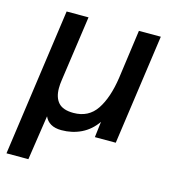

<svg xmlns="http://www.w3.org/2000/svg" viewBox="-100 -578 754 830"><g transform="rotate(15 276.5 -163.0)"><path d="M96.5 -493H194.5L153 -201.5Q150 -182 150 -164.5Q150 -122.5 170.5 -99.8Q191 -77 238 -77Q305.5 -77 341 -130Q376.5 -183 390 -275.5L420 -493H518L448.5 0H355L363.5 -70.5Q335.5 -30.5 295.2 -11Q255 8.5 207 8.5Q178 8.5 159.2 -2.5Q140.5 -13.5 132 -33.5L102 166.5H4Z"/></g></svg>

Font: HK Grotesk Medium
Style: Italic
Weight: 500
Italic angle: -8°
Designer: Alfredo Marco Pradil
Foundry: Hanken Design Co.
Version: Version 3.004